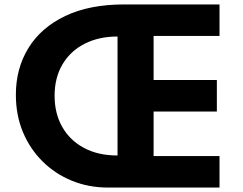

<svg xmlns="http://www.w3.org/2000/svg" viewBox="-20 -845 1094 865"><path d="M466.5 0H969V-142H672V-342.5H957V-484.5H672V-683H969V-825H539.5Q382.5 -825 273.5 -772.8Q164.5 -720.5 108 -628.5Q51.5 -536.5 51.5 -418Q51.5 -326.5 83.2 -250.2Q115 -174 171.8 -117.8Q228.5 -61.5 303.8 -30.8Q379 0 466.5 0ZM509.5 -144.5Q422 -144.5 358.5 -178.5Q295 -212.5 260.5 -273Q226 -333.5 226 -413.5Q226 -495.5 261.8 -555.5Q297.5 -615.5 361.5 -648Q425.5 -680.5 509.5 -680.5Z"/></svg>

Font: Spartan
Style: Bold
Weight: 700
Designer: Matt Bailey, Mirko Velimirovic
Foundry: Matt Bailey
Version: Version 1.003; ttfautohint (v1.8.3)